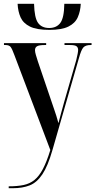

<svg xmlns="http://www.w3.org/2000/svg" viewBox="-20 -764 504 1015"><path d="M241 -606Q174 -606 138.5 -623.5Q103 -641 89 -672Q75 -703 73 -744H160Q162 -669 181.5 -642.5Q201 -616 240 -616Q279 -616 299 -643Q319 -670 320 -744H407Q405 -704 391 -672.5Q377 -641 341.5 -623.5Q306 -606 241 -606ZM26 221Q72 221 105 214Q138 207 162.5 187Q187 167 207 129Q227 91 246 29L56 -473Q44 -506 36 -516Q28 -526 9 -526H1V-536H224V-526H217Q187 -526 176 -519.5Q165 -513 165 -499Q165 -489 169.5 -474Q174 -459 180 -440L250 -234Q260 -204 266.5 -185.5Q273 -167 278 -151Q283 -135 289 -113Q295 -137 303 -166Q311 -195 319 -224L383 -446Q393 -486 393 -500Q393 -513 384.5 -519.5Q376 -526 350 -526H321V-536H464V-526H459Q432 -526 420.5 -513Q409 -500 397 -456L257 30Q233 114 204 157.5Q175 201 137 216Q99 231 48 231H26Z"/></svg>

Font: Noto Serif Display ExtraCondensed SemiBold
Style: Regular
Weight: 600
Width: 2
Designer: Monotype Design Team
Foundry: Monotype Imaging Inc.
Version: Version 2.009